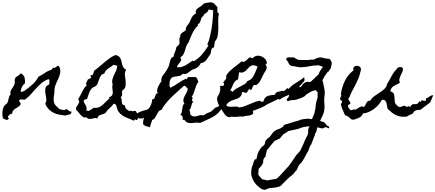

<svg xmlns="http://www.w3.org/2000/svg" viewBox="-91 -996 3756 1656"><path d="M525.4 -35.2Q526.4 -23.4 521.5 -17.6Q516.6 -11.7 508.3 -8.8Q500 -5.9 490.2 -4.4Q480.5 -2.9 473.6 1Q445.3 -2 418.9 -7.3Q392.6 -12.7 370.1 -23.9Q347.7 -35.2 329.6 -53.7Q311.5 -72.3 298.8 -100.6Q311.5 -121.1 307.6 -146Q303.7 -170.9 300.3 -194.3Q296.9 -217.8 301.3 -237.3Q305.7 -256.8 335 -268.6Q333 -279.3 335.4 -292Q337.9 -304.7 328.1 -313.5Q293.9 -301.8 268.6 -280.3Q243.2 -258.8 220.2 -233.4Q197.3 -208 174.3 -182.1Q151.4 -156.2 124 -136.7Q111.3 -135.7 97.2 -138.2Q83 -140.6 73.2 -129.9Q74.2 -123 78.1 -118.2Q82 -113.3 84.5 -108.4Q86.9 -103.5 86.9 -98.1Q86.9 -92.8 80.1 -85.9Q70.3 -76.2 59.1 -69.8Q47.9 -63.5 37.6 -56.2Q27.3 -48.8 20.5 -39.1Q13.7 -29.3 13.7 -12.7Q7.8 -15.6 2.9 -14.2Q-2 -12.7 -6.3 -8.8Q-10.7 -4.9 -14.6 0Q-18.6 4.9 -22.5 7.8Q-24.4 12.7 -21.5 16.1Q-18.6 19.5 -14.6 23.4Q-18.6 34.2 -24.9 36.6Q-31.2 39.1 -38.6 37.1Q-45.9 35.2 -53.2 30.8Q-60.5 26.4 -66.4 23.4Q-69.3 10.7 -70.3 -5.9Q-71.3 -22.5 -69.3 -38.6Q-67.4 -54.7 -61.5 -69.3Q-55.7 -84 -43.9 -93.8Q-40 -96.7 -39.1 -97.2Q-38.1 -97.7 -38.1 -97.7Q-38.1 -97.7 -37.1 -98.1Q-36.1 -98.6 -33.2 -101.6Q-25.4 -110.4 -22.5 -120.6Q-19.5 -130.9 -17.6 -141.6Q-15.6 -152.3 -12.2 -162.6Q-8.8 -172.9 0 -180.7Q-3.9 -196.3 0.5 -208.5Q4.9 -220.7 12.2 -231.9Q19.5 -243.2 26.9 -254.4Q34.2 -265.6 36.1 -279.3Q37.1 -284.2 36.6 -288.6Q36.1 -293 36.1 -297.9Q34.2 -313.5 39.6 -321.8Q44.9 -330.1 53.2 -335.4Q61.5 -340.8 70.8 -346.7Q80.1 -352.5 86.9 -364.3Q115.2 -350.6 120.6 -327.6Q126 -304.7 124 -276.4Q107.4 -265.6 98.6 -246.6Q89.8 -227.5 86.9 -210Q88.9 -204.1 92.3 -203.6Q95.7 -203.1 100.1 -204.6Q104.5 -206.1 108.4 -208Q112.3 -210 116.2 -210Q151.4 -234.4 186 -264.6Q220.7 -294.9 240.2 -334Q268.6 -347.7 293.9 -365.7Q319.3 -383.8 349.6 -392.6L372.1 -415Q377 -407.2 383.8 -411.6Q390.6 -416 397.5 -421.9Q404.3 -427.7 410.6 -428.7Q417 -429.7 422.9 -415Q432.6 -389.6 427.7 -365.7Q422.9 -341.8 412.6 -318.8Q402.3 -295.9 391.6 -272.5Q380.9 -249 378.9 -224.6Q378.9 -218.8 378.9 -212.4Q378.9 -206.1 377.9 -199.2Q376 -178.7 372.6 -154.8Q369.1 -130.9 375 -111.3Q379.9 -93.8 395.5 -80.1Q411.1 -66.4 422.9 -52.7Q429.7 -53.7 436.5 -51.8Q443.4 -49.8 449.7 -47.9Q456.1 -45.9 461.9 -46.4Q467.8 -46.9 473.6 -52.7Q480.5 -55.7 486.8 -52.2Q493.2 -48.8 499 -43.9Q504.9 -39.1 511.2 -35.6Q517.6 -32.2 525.4 -35.2Z M1262.7 -102.5Q1249 -79.1 1241.7 -64.9Q1234.4 -50.8 1227.1 -41.5Q1219.7 -32.2 1210.4 -24.9Q1201.2 -17.6 1184.6 -6.8Q1173.8 2.9 1163.1 9.8Q1154.3 16.6 1146 21.5Q1137.7 26.4 1132.8 26.4Q1130.9 26.4 1128.9 25.9Q1127 25.4 1125 25.4Q1119.1 25.4 1113.8 25.9Q1108.4 26.4 1104.5 18.6Q1101.6 21.5 1099.6 25.4Q1097.7 29.3 1095.7 32.7Q1093.8 36.1 1090.3 38.1Q1086.9 40 1081.1 38.1L1076.2 32.2L1061.5 44.9Q1034.2 31.2 1009.3 22Q984.4 12.7 964.8 0Q945.3 -12.7 931.6 -32.7Q918 -52.7 912.1 -87.9Q907.2 -93.8 901.4 -98.1Q895.5 -102.5 887.7 -100.6Q877.9 -84 864.3 -72.3Q850.6 -60.5 836.9 -46.9Q832 -42 829.1 -36.1Q826.2 -30.3 821.3 -25.4Q813.5 -16.6 802.7 -13.2Q792 -9.8 781.2 -6.8Q770.5 -3.9 761.2 2.9Q752 9.8 748 26.4Q736.3 19.5 724.6 22.5Q715.8 24.4 706.1 26.9Q696.3 29.3 687 29.8Q677.7 30.3 668.9 27.3Q660.2 24.4 653.3 14.6Q639.6 20.5 627.9 14.2Q616.2 7.8 606 -3.4Q595.7 -14.6 585.9 -27.3Q576.2 -40 567.4 -45.9Q561.5 -61.5 567.9 -72.8Q574.2 -84 581.5 -94.2Q588.9 -104.5 591.8 -114.7Q594.7 -125 583 -139.6Q592.8 -154.3 600.6 -170.4Q608.4 -186.5 616.7 -202.6Q625 -218.8 634.3 -233.9Q643.6 -249 657.2 -259.8Q651.4 -266.6 651.4 -272.9Q651.4 -279.3 654.3 -285.6Q657.2 -292 661.1 -298.3Q665 -304.7 667 -310.5L695.3 -324.2L688.5 -347.7Q699.2 -345.7 704.6 -348.6Q710 -351.6 712.4 -357.4Q714.8 -363.3 716.3 -370.6Q717.8 -377.9 720.7 -383.8Q725.6 -392.6 735.4 -396.5Q755.9 -412.1 775.9 -429.7Q795.9 -447.3 815.9 -463.9Q835.9 -480.5 857.4 -495.6Q878.9 -510.7 904.3 -521.5Q921.9 -518.6 932.1 -510.7Q942.4 -502.9 947.8 -492.2Q953.1 -481.4 956.1 -468.3Q959 -455.1 961.9 -442.4Q966.8 -425.8 973.6 -414.1Q980.5 -402.3 997.1 -394.5Q983.4 -371.1 986.3 -348.1Q989.3 -325.2 992.2 -299.8Q995.1 -276.4 991.7 -253.9Q988.3 -231.4 962.9 -213.9Q960.9 -207 961.9 -199.2Q962.9 -191.4 962.9 -183.6Q962.9 -175.8 960 -168.9Q957 -162.1 949.2 -158.2Q958 -147.5 958.5 -136.7Q959 -126 959.5 -116.2Q960 -106.4 964.4 -98.6Q968.8 -90.8 985.4 -86.9Q988.3 -74.2 990.7 -67.9Q993.2 -61.5 996.6 -57.6Q1000 -53.7 1005.9 -50.3Q1011.7 -46.9 1021.5 -40Q1029.3 -38.1 1039.1 -40Q1048.8 -42 1054.7 -34.2Q1059.6 -39.1 1066.4 -39.6Q1073.2 -40 1079.1 -39.1L1091.8 -17.6Q1102.5 -25.4 1116.2 -31.2Q1129.9 -37.1 1142.6 -41Q1157.2 -44.9 1171.9 -47.9ZM887.7 -436.5Q878.9 -428.7 866.2 -420.9Q853.5 -413.1 841.3 -404.3Q829.1 -395.5 820.3 -385.3Q811.5 -375 809.6 -361.3Q787.1 -357.4 778.3 -342.8Q769.5 -328.1 763.7 -310.5Q757.8 -293 751 -275.9Q744.1 -258.8 726.6 -249Q720.7 -245.1 715.8 -245.1Q716.8 -245.1 710 -241.2Q699.2 -233.4 691.4 -221.7Q683.6 -210 678.2 -196.3Q672.9 -182.6 668.5 -168.5Q664.1 -154.3 660.2 -142.6Q646.5 -140.6 639.6 -136.7Q632.8 -132.8 631.3 -128.4Q629.9 -124 631.8 -118.2Q633.8 -112.3 637.7 -105.5Q641.6 -99.6 646 -91.8Q650.4 -84 653.3 -76.2Q656.2 -68.4 656.7 -60.5Q657.2 -52.7 652.3 -45.9Q666 -35.2 678.7 -41.5Q691.4 -47.9 702.1 -55.7Q706.1 -58.6 710.4 -62Q714.8 -65.4 719.7 -67.4Q742.2 -62.5 760.7 -70.3Q779.3 -78.1 794.9 -91.8Q810.5 -105.5 825.2 -121.1Q839.8 -136.7 854.5 -148.4L846.7 -156.2Q864.3 -161.1 871.6 -169.4Q878.9 -177.7 880.9 -188.5Q882.8 -199.2 880.9 -211.4Q878.9 -223.6 877.9 -237.3Q877 -245.1 877.4 -252.4Q877.9 -259.8 880.9 -267.6Q873 -290 878.4 -310.5Q883.8 -331.1 893.1 -350.1Q902.3 -369.1 911.1 -388.7Q919.9 -408.2 919.9 -429.7Z M1851.6 -116.2Q1831.1 -72.3 1812.5 -46.9Q1793.9 -21.5 1771 -4.4Q1748 12.7 1715.8 27.3Q1683.6 42 1634.8 64.5Q1615.2 59.6 1596.7 62Q1578.1 64.5 1561 65.4Q1543.9 66.4 1528.3 62Q1512.7 57.6 1500 38.1H1485.4Q1486.3 25.4 1482.9 11.2Q1479.5 -2.9 1463.9 -4.9Q1473.6 -15.6 1476.6 -28.8Q1479.5 -42 1481 -55.7Q1482.4 -69.3 1485.4 -82Q1488.3 -94.7 1500 -103.5Q1488.3 -119.1 1490.7 -135.3Q1493.2 -151.4 1501.5 -167.5Q1509.8 -183.6 1519 -199.7Q1528.3 -215.8 1528.3 -232.4Q1519.5 -238.3 1512.2 -248.5Q1504.9 -258.8 1492.2 -253.9Q1465.8 -228.5 1439.5 -205.6Q1413.1 -182.6 1388.2 -158.2Q1363.3 -133.8 1341.3 -106.9Q1319.3 -80.1 1300.8 -47.9Q1284.2 -44.9 1275.4 -32.2Q1266.6 -19.5 1259.8 -5.4Q1252.9 8.8 1244.6 21.5Q1236.3 34.2 1221.7 38.1Q1216.8 53.7 1211.4 69.8Q1206.1 85.9 1201.2 101.6Q1195.3 98.6 1186 96.7Q1176.8 94.7 1168 91.8Q1159.2 88.9 1152.3 84.5Q1145.5 80.1 1143.6 73.2Q1142.6 71.3 1143.1 64.9Q1143.6 58.6 1143.6 56.6Q1145.5 29.3 1157.7 5.4Q1169.9 -18.6 1183.6 -41.5Q1197.3 -64.5 1209 -87.9Q1220.7 -111.3 1221.7 -139.6Q1236.3 -139.6 1240.7 -148.4Q1245.1 -157.2 1247.6 -167Q1250 -176.8 1253.9 -184.6Q1257.8 -192.4 1271.5 -190.4Q1262.7 -202.1 1264.2 -216.3Q1265.6 -230.5 1271.5 -244.6Q1277.3 -258.8 1286.1 -272Q1294.9 -285.2 1300.8 -295.9Q1299.8 -309.6 1303.2 -323.2Q1306.6 -336.9 1315.4 -347.7Q1324.2 -358.4 1331.1 -368.2Q1337.9 -377.9 1344.7 -388.7Q1348.6 -393.6 1351.1 -399.4Q1353.5 -405.3 1356.4 -410.2Q1365.2 -422.9 1368.2 -437Q1371.1 -451.2 1374.5 -465.3Q1377.9 -479.5 1384.3 -490.7Q1390.6 -502 1407.2 -508.8Q1407.2 -519.5 1410.6 -528.8Q1414.1 -538.1 1418 -547.9Q1421.9 -557.6 1425.3 -566.9Q1428.7 -576.2 1428.7 -586.9Q1431.6 -591.8 1437.5 -596.7Q1443.4 -601.6 1448.2 -606.4Q1453.1 -611.3 1456.1 -616.7Q1459 -622.1 1457 -629.9Q1458 -642.6 1456.5 -656.2Q1455.1 -669.9 1463.9 -679.7Q1461.9 -692.4 1467.3 -700.2Q1472.7 -708 1480.5 -713.9Q1488.3 -719.7 1497.6 -725.1Q1506.8 -730.5 1513.7 -737.3Q1508.8 -744.1 1511.7 -752.9Q1514.6 -761.7 1520 -770Q1525.4 -778.3 1532.2 -786.1Q1539.1 -793.9 1542 -799.8Q1547.9 -811.5 1552.2 -823.2Q1556.6 -835 1562.5 -845.2Q1568.4 -855.5 1576.7 -864.3Q1585 -873 1598.6 -878.9Q1594.7 -898.4 1601.1 -909.2Q1607.4 -919.9 1618.7 -927.7Q1629.9 -935.5 1642.6 -942.9Q1655.3 -950.2 1663.1 -963.9Q1673.8 -966.8 1686.5 -970.2Q1699.2 -973.6 1711.9 -975.1Q1724.6 -976.6 1736.3 -974.6Q1748 -972.7 1757.8 -963.9Q1761.7 -960 1762.7 -959Q1763.7 -958 1763.7 -957.5Q1763.7 -957 1764.2 -955.6Q1764.6 -954.1 1768.6 -950.2Q1772.5 -946.3 1776.4 -942.9Q1780.3 -939.5 1784.2 -934.6Q1785.2 -927.7 1784.2 -919.4Q1783.2 -911.1 1783.2 -903.3Q1783.2 -895.5 1785.6 -888.7Q1788.1 -881.8 1797.9 -878.9Q1790 -850.6 1791 -818.4Q1792 -786.1 1792 -753.4Q1792 -720.7 1787.1 -690.4Q1782.2 -660.2 1761.7 -636.7L1754.9 -586.9Q1742.2 -585.9 1737.3 -578.6Q1732.4 -571.3 1730.5 -561.5Q1728.5 -551.8 1727.1 -541Q1725.6 -530.3 1719.7 -523.4Q1711.9 -513.7 1704.1 -501Q1696.3 -488.3 1687.5 -477.5Q1678.7 -466.8 1667.5 -459.5Q1656.2 -452.1 1641.6 -452.1Q1639.6 -446.3 1633.8 -438.5Q1627.9 -430.7 1620.6 -423.3Q1613.3 -416 1605.5 -410.6Q1597.7 -405.3 1591.8 -403.3Q1584 -400.4 1577.6 -398.9Q1571.3 -397.5 1563.5 -392.6Q1554.7 -387.7 1545.9 -379.9Q1537.1 -372.1 1527.3 -366.2Q1517.6 -360.4 1506.8 -357.9Q1496.1 -355.5 1485.4 -360.4Q1472.7 -344.7 1456.5 -341.3Q1440.4 -337.9 1425.3 -336.4Q1410.2 -335 1397 -329.6Q1383.8 -324.2 1377 -305.7Q1375 -303.7 1373.5 -297.4Q1372.1 -291 1372.1 -289.1Q1372.1 -278.3 1371.1 -262.7Q1370.1 -247.1 1378.9 -239.3Q1414.1 -255.9 1445.8 -278.8Q1477.5 -301.8 1513.7 -317.4L1520.5 -309.6Q1523.4 -331.1 1539.1 -331.5Q1554.7 -332 1571.3 -331.1H1578.1Q1580.1 -331.1 1581.5 -331.5Q1583 -332 1585 -332Q1603.5 -332 1609.4 -317.4Q1615.2 -302.7 1620.1 -289.1Q1609.4 -277.3 1603 -261.2Q1596.7 -245.1 1591.3 -227.5Q1585.9 -210 1579.6 -192.9Q1573.2 -175.8 1562.5 -161.1Q1571.3 -156.2 1570.3 -150.4Q1569.3 -144.5 1566.9 -138.7Q1564.5 -132.8 1565.4 -127.4Q1566.4 -122.1 1578.1 -119.1Q1568.4 -112.3 1564.9 -103Q1561.5 -93.8 1559.1 -83.5Q1556.6 -73.2 1553.7 -64Q1550.8 -54.7 1542 -47.9Q1545.9 -39.1 1548.3 -30.8Q1550.8 -22.5 1548.8 -11.7Q1562.5 5.9 1576.7 7.8Q1590.8 9.8 1604.5 5.9Q1618.2 2 1632.8 -2Q1647.5 -5.9 1663.1 0Q1690.4 -18.6 1701.2 -22.5Q1711.9 -26.4 1718.3 -28.3Q1724.6 -30.3 1733.4 -37.1Q1742.2 -43.9 1766.6 -67.4Q1791 -74.2 1810.1 -89.8Q1829.1 -105.5 1851.6 -116.2ZM1706.1 -914.1Q1707 -902.3 1700.7 -896Q1694.3 -889.6 1686.5 -884.3Q1678.7 -878.9 1671.4 -873.5Q1664.1 -868.2 1663.1 -857.4Q1650.4 -851.6 1646.5 -841.8Q1642.6 -832 1640.1 -821.8Q1637.7 -811.5 1632.8 -801.8Q1627.9 -792 1613.3 -786.1L1620.1 -779.3Q1587.9 -750 1568.8 -710Q1549.8 -669.9 1535.2 -629.9Q1521.5 -615.2 1515.6 -597.2Q1509.8 -579.1 1504.4 -561Q1499 -543 1490.7 -526.9Q1482.4 -510.7 1463.9 -502Q1473.6 -489.3 1471.2 -478.5Q1468.8 -467.8 1460.9 -458Q1453.1 -448.2 1444.8 -438.5Q1436.5 -428.7 1435.5 -417Q1454.1 -413.1 1472.2 -418Q1490.2 -422.9 1507.8 -432.1Q1525.4 -441.4 1541 -453.1Q1556.6 -464.8 1571.3 -473.6L1578.1 -466.8Q1622.1 -491.2 1650.9 -525.9Q1679.7 -560.5 1706.1 -601.6Q1697.3 -608.4 1698.2 -616.2Q1700.2 -621.1 1703.1 -627.9Q1706.1 -634.8 1708 -639.6Q1717.8 -668.9 1722.7 -694.3Q1735.4 -747.1 1740.7 -800.3Q1746.1 -853.5 1748 -907.2Z M2535.2 -298.8Q2526.4 -290 2522 -285.2Q2517.6 -280.3 2514.2 -275.9Q2510.7 -271.5 2506.3 -266.6Q2502 -261.7 2493.2 -252Q2485.4 -244.1 2478.5 -235.4Q2471.7 -226.6 2462.9 -219.7Q2451.2 -222.7 2444.8 -216.8Q2438.5 -210.9 2433.1 -203.6Q2427.7 -196.3 2423.3 -189.9Q2418.9 -183.6 2412.1 -184.6Q2388.7 -171.9 2365.2 -162.6Q2341.8 -153.3 2320.3 -135.7L2312.5 -143.6L2210.9 -94.7Q2206.1 -92.8 2201.2 -88.9Q2196.3 -85 2191.4 -82Q2169.9 -70.3 2147 -61Q2124 -51.8 2101.6 -43.9L2088.9 -40Q2096.7 -20.5 2088.9 -12.7Q2081.1 -4.9 2066.4 -1.5Q2051.8 2 2034.2 2.9Q2016.6 3.9 2006.8 9.8Q1995.1 7.8 1982.9 8.3Q1970.7 8.8 1958 10.7Q1944.3 12.7 1932.6 12.7Q1920.9 12.7 1907.2 9.8H1905.3Q1888.7 17.6 1876.5 13.2Q1864.3 8.8 1854.5 -1.5Q1844.7 -11.7 1836.4 -25.9Q1828.1 -40 1819.3 -51.8Q1813.5 -59.6 1804.7 -74.2Q1795.9 -88.9 1789.6 -105.5Q1783.2 -122.1 1781.7 -139.2Q1780.3 -156.2 1789.1 -168.9Q1797.9 -181.6 1803.2 -196.3Q1808.6 -210.9 1808.6 -230.5Q1808.6 -237.3 1808.1 -243.2Q1807.6 -249 1807.6 -255.9Q1812.5 -255.9 1818.4 -255.4Q1824.2 -254.9 1829.6 -255.4Q1835 -255.9 1838.4 -259.3Q1841.8 -262.7 1841.8 -271.5Q1841.8 -276.4 1838.4 -279.3Q1835 -282.2 1834 -285.2Q1839.8 -293.9 1845.2 -299.3Q1850.6 -304.7 1854.5 -310.1Q1858.4 -315.4 1860.4 -322.8Q1862.3 -330.1 1859.4 -342.8Q1871.1 -363.3 1887.2 -379.4Q1903.3 -395.5 1920.9 -409.7Q1938.5 -423.8 1957 -437.5Q1975.6 -451.2 1992.2 -466.8Q2010.7 -459 2022 -466.8Q2033.2 -474.6 2042 -483.9Q2050.8 -493.2 2059.6 -499Q2068.4 -504.9 2083 -494.1L2085 -492.2Q2111.3 -518.6 2138.2 -515.6Q2165 -512.7 2184.1 -498Q2203.1 -483.4 2209 -464.4Q2214.8 -445.3 2198.2 -438.5Q2209 -427.7 2209 -413.1Q2209 -398.4 2201.2 -387.7Q2192.4 -376 2186 -363.8Q2179.7 -351.6 2172.9 -337.9Q2163.1 -315.4 2151.4 -295.4Q2139.6 -275.4 2118.2 -261.7Q2100.6 -266.6 2094.2 -257.8Q2087.9 -249 2085 -238.8Q2082 -228.5 2078.1 -222.7Q2074.2 -216.8 2061.5 -226.6L2059.6 -228.5L2057.6 -226.6Q2049.8 -218.8 2045.4 -209Q2041 -199.2 2033.2 -194.3Q2024.4 -197.3 2014.6 -199.2Q2004.9 -201.2 1996.1 -203.1Q1996.1 -182.6 1988.3 -170.9Q1980.5 -159.2 1968.3 -151.9Q1956.1 -144.5 1940.4 -140.1Q1924.8 -135.7 1909.7 -129.4Q1894.5 -123 1881.3 -113.8Q1868.2 -104.5 1860.4 -87.9Q1870.1 -77.1 1884.8 -75.7Q1899.4 -74.2 1915 -75.7Q1930.7 -77.1 1945.8 -77.1Q1960.9 -77.1 1972.7 -69.3L1973.6 -68.4L1974.6 -69.3Q1998 -72.3 2020 -80.6Q2042 -88.9 2063 -98.1Q2084 -107.4 2106 -115.7Q2127.9 -124 2151.4 -127.9Q2156.2 -120.1 2164.6 -119.1Q2172.9 -118.2 2180.7 -120.1L2181.6 -122.1Q2183.6 -128.9 2185.5 -134.3Q2187.5 -139.6 2191.4 -146.5Q2198.2 -157.2 2208 -163.1Q2217.8 -168.9 2229 -171.9Q2240.2 -174.8 2252.9 -175.8Q2265.6 -176.8 2278.3 -178.7H2280.3L2281.2 -181.6Q2285.2 -193.4 2291.5 -197.8Q2297.9 -202.1 2305.2 -204.1Q2312.5 -206.1 2320.8 -207Q2329.1 -208 2336.9 -212.9Q2354.5 -207 2366.2 -216.8Q2377.9 -226.6 2388.7 -237.3L2396.5 -227.5L2399.4 -231.4Q2414.1 -245.1 2421.4 -252Q2428.7 -258.8 2435.5 -264.2Q2442.4 -269.5 2451.7 -274.9Q2460.9 -280.3 2477.5 -291Q2491.2 -299.8 2504.4 -308.6Q2517.6 -317.4 2530.3 -328.1Q2535.2 -326.2 2535.2 -320.8Q2535.2 -315.4 2535.2 -310.5Q2534.2 -308.6 2533.7 -304.7Q2533.2 -300.8 2535.2 -298.8ZM2130.9 -420.9Q2129.9 -421.9 2129.4 -421.9Q2128.9 -421.9 2127.9 -422.9Q2107.4 -433.6 2093.8 -433.1Q2080.1 -432.6 2068.8 -425.3Q2057.6 -418 2048.3 -406.7Q2039.1 -395.5 2028.8 -386.2Q2018.6 -377 2004.9 -372.1Q1991.2 -367.2 1971.7 -373Q1968.8 -357.4 1966.3 -342.3Q1963.9 -327.1 1962.9 -311.5Q1946.3 -305.7 1937 -294.9Q1927.7 -284.2 1921.4 -271.5Q1915 -258.8 1909.7 -244.6Q1904.3 -230.5 1895.5 -217.8L1899.4 -212.9Q1903.3 -214.8 1908.2 -210Q1913.1 -205.1 1915 -203.1Q1925.8 -218.8 1943.8 -229.5Q1961.9 -240.2 1981 -249.5Q2000 -258.8 2017.6 -269.5Q2035.2 -280.3 2043.9 -297.9Q2075.2 -306.6 2090.8 -333Q2106.4 -359.4 2117.2 -387.7Q2119.1 -393.6 2124.5 -404.8Q2129.9 -416 2130.9 -420.9Z M2764.6 -418.9Q2760.7 -402.3 2754.4 -396Q2748 -389.6 2741.2 -376L2737.3 -377.9Q2729.5 -368.2 2723.1 -359.4Q2716.8 -350.6 2710 -339.8Q2704.1 -331.1 2699.7 -321.8Q2695.3 -312.5 2689.5 -303.7Q2694.3 -293 2696.3 -280.3Q2698.2 -267.6 2701.2 -256.8Q2704.1 -243.2 2706.5 -230.5Q2709 -217.8 2710 -204.1Q2710.9 -190.4 2709 -178.2Q2707 -166 2706.1 -152.3Q2704.1 -126 2707 -99.1Q2710 -72.3 2706.1 -45.9Q2703.1 -23.4 2691.4 1.5Q2679.7 26.4 2669.9 45.9Q2677.7 51.8 2688.5 53.2Q2699.2 54.7 2708 61.5Q2713.9 66.4 2717.8 72.8Q2721.7 79.1 2726.6 84Q2731.4 88.9 2740.7 92.3Q2750 95.7 2748 106.4Q2747.1 111.3 2744.1 110.8Q2741.2 110.4 2737.3 108.4Q2733.4 106.4 2728.5 103.5Q2723.6 100.6 2719.7 100.6Q2714.8 100.6 2711.4 102.1Q2708 103.5 2705.1 106Q2702.1 108.4 2699.2 109.9Q2696.3 111.3 2690.4 111.3Q2678.7 111.3 2668 107.4Q2657.2 103.5 2645.5 102.5Q2642.6 110.4 2641.6 118.2Q2640.6 126 2638.7 133.8Q2636.7 141.6 2631.8 148.4Q2627 155.3 2625 163.1H2627Q2617.2 185.5 2608.9 209.5Q2600.6 233.4 2590.8 255.9L2587.9 254.9Q2583 262.7 2580.1 271Q2577.1 279.3 2574.2 288.1Q2572.3 291 2571.8 294.9Q2571.3 298.8 2570.3 300.8Q2563.5 311.5 2557.6 322.3Q2551.8 333 2545.9 343.8Q2540 355.5 2534.2 366.2Q2528.3 377 2521.5 387.7Q2516.6 395.5 2511.2 401.9Q2505.9 408.2 2500 415Q2498 418 2495.1 420.4Q2492.2 422.9 2490.2 425.8Q2483.4 434.6 2478.5 447.3Q2473.6 460 2468.8 470.7Q2467.8 470.7 2467.8 471.2Q2467.8 471.7 2466.8 471.7Q2457 479.5 2450.7 490.2Q2444.3 501 2434.6 508.8Q2426.8 516.6 2414.6 525.4Q2402.3 534.2 2396.5 540Q2388.7 548.8 2379.9 557.1Q2371.1 565.4 2362.3 574.2Q2351.6 583 2344.7 592.3Q2337.9 601.6 2326.2 609.4Q2314.5 616.2 2302.7 617.2Q2291 618.2 2279.3 623L2278.3 622.1Q2266.6 624 2255.4 624.5Q2244.1 625 2232.4 627Q2224.6 627.9 2219.2 630.9Q2213.9 633.8 2208.5 636.2Q2203.1 638.7 2197.3 640.1Q2191.4 641.6 2183.6 639.6Q2167 636.7 2160.2 630.9Q2153.3 625 2139.6 615.2Q2118.2 598.6 2103 575.7Q2087.9 552.7 2080.1 527.3Q2075.2 508.8 2075.2 500.5Q2075.2 492.2 2077.1 473.6Q2077.1 464.8 2081.1 448.2Q2085 431.6 2090.8 424.8Q2090.8 421.9 2092.8 414.6Q2094.7 407.2 2097.7 399.4Q2100.6 391.6 2103.5 385.3Q2106.4 378.9 2108.4 377Q2110.4 376 2113.8 377.4Q2117.2 378.9 2118.2 379.9Q2122.1 372.1 2124 363.3Q2126 354.5 2127.9 345.7Q2128.9 342.8 2128.9 339.4Q2128.9 335.9 2129.9 334Q2138.7 310.5 2152.3 290Q2166 269.5 2187.5 255.9Q2195.3 243.2 2195.3 232.4Q2195.3 221.7 2205.1 210Q2212.9 200.2 2222.7 194.3Q2232.4 188.5 2240.2 178.7Q2249 168 2255.4 157.7Q2261.7 147.5 2272.5 137.7Q2289.1 124 2308.6 118.7Q2328.1 113.3 2344.7 100.6Q2352.5 95.7 2354 89.4Q2355.5 83 2365.2 79.1Q2371.1 76.2 2377.4 75.2Q2383.8 74.2 2390.6 72.3Q2407.2 67.4 2421.4 62Q2435.5 56.6 2452.1 52.7Q2461.9 50.8 2470.7 48.3Q2479.5 45.9 2489.3 42Q2492.2 40 2495.6 38.6Q2499 37.1 2502.9 36.1Q2516.6 33.2 2529.3 31.2Q2542 29.3 2555.7 28.3Q2568.4 26.4 2579.1 29.3Q2589.8 32.2 2599.6 31.2Q2604.5 18.6 2610.4 6.3Q2616.2 -5.9 2620.1 -17.6Q2623 -28.3 2624.5 -39.6Q2626 -50.8 2629.9 -61.5Q2629.9 -73.2 2631.8 -85.4Q2633.8 -97.7 2635.7 -109.4Q2636.7 -116.2 2638.7 -123Q2640.6 -129.9 2642.6 -136.7L2648.4 -154.3Q2649.4 -164.1 2648.4 -175.8Q2647.5 -187.5 2649.4 -197.3Q2645.5 -203.1 2641.1 -208.5Q2636.7 -213.9 2632.8 -219.7Q2625 -215.8 2614.3 -213.9Q2603.5 -211.9 2596.7 -208Q2594.7 -208 2588.4 -204.1Q2582 -200.2 2574.2 -195.3Q2566.4 -190.4 2559.6 -186Q2552.7 -181.6 2550.8 -180.7Q2544.9 -175.8 2541 -170.9Q2537.1 -166 2530.3 -162.1Q2523.4 -158.2 2513.2 -153.8Q2502.9 -149.4 2491.2 -145.5Q2479.5 -141.6 2468.8 -138.2Q2458 -134.8 2451.2 -133.8Q2442.4 -131.8 2434.6 -132.3Q2426.8 -132.8 2418.9 -131.8Q2414.1 -131.8 2409.7 -129.4Q2405.3 -127 2400.9 -125.5Q2396.5 -124 2392.1 -124.5Q2387.7 -125 2383.8 -129.9Q2380.9 -134.8 2382.3 -138.7Q2383.8 -142.6 2387.2 -146.5Q2390.6 -150.4 2394 -153.8Q2397.5 -157.2 2399.4 -162.1Q2403.3 -172.9 2401.4 -179.7Q2399.4 -186.5 2407.2 -197.3Q2412.1 -205.1 2418.5 -205.6Q2424.8 -206.1 2431.6 -210.9Q2439.5 -216.8 2439.5 -224.6Q2439.5 -232.4 2450.2 -237.3Q2460 -241.2 2469.7 -242.7Q2479.5 -244.1 2490.2 -245.1Q2493.2 -245.1 2496.6 -244.6Q2500 -244.1 2502.9 -245.1Q2512.7 -255.9 2517.6 -265.1Q2522.5 -274.4 2540 -284.2Q2556.6 -293 2567.4 -290Q2578.1 -287.1 2586.9 -289.1Q2594.7 -296.9 2603 -304.2Q2611.3 -311.5 2620.1 -319.3Q2627.9 -327.1 2635.7 -335.4Q2643.6 -343.8 2653.3 -349.6Q2657.2 -360.4 2662.6 -370.1Q2668 -379.9 2672.9 -389.6Q2677.7 -398.4 2684.1 -405.3Q2690.4 -412.1 2695.3 -419.9Q2685.5 -423.8 2675.3 -426.3Q2665 -428.7 2657.2 -433.6Q2644.5 -431.6 2632.8 -431.2Q2621.1 -430.7 2608.4 -429.7Q2590.8 -427.7 2573.2 -423.8Q2570.3 -422.9 2565.9 -421.9Q2561.5 -420.9 2558.6 -420.9Q2545.9 -418.9 2533.7 -418Q2521.5 -417 2508.8 -416Q2494.1 -415 2483.9 -417Q2473.6 -418.9 2460 -421.9Q2443.4 -425.8 2433.6 -425.3Q2423.8 -424.8 2409.2 -435.5Q2399.4 -443.4 2398.9 -448.7Q2398.4 -454.1 2393.6 -461.9Q2391.6 -464.8 2387.7 -468.8Q2383.8 -472.7 2380.9 -476.6Q2377.9 -480.5 2377 -484.4Q2376 -488.3 2378.9 -492.2Q2385.7 -499 2392.6 -500.5Q2399.4 -502 2406.2 -501.5Q2413.1 -501 2420.4 -500.5Q2427.7 -500 2435.5 -502.9Q2447.3 -499 2460.9 -490.7Q2474.6 -482.4 2479.5 -480.5Q2481.4 -479.5 2494.6 -479Q2507.8 -478.5 2523.9 -478.5Q2540 -478.5 2554.2 -478.5Q2568.4 -478.5 2573.2 -478.5Q2582 -482.4 2595.2 -481.9Q2608.4 -481.4 2619.1 -482.4Q2638.7 -497.1 2664.1 -500Q2681.6 -502 2689 -499Q2696.3 -496.1 2712.9 -492.2Q2721.7 -490.2 2728.5 -490.2Q2735.4 -490.2 2741.2 -489.7Q2747.1 -489.3 2752.4 -485.8Q2757.8 -482.4 2762.7 -473.6Q2772.5 -457 2770.5 -446.8Q2768.6 -436.5 2764.6 -418.9ZM2580.1 93.8Q2529.3 93.8 2479.5 116.2Q2471.7 117.2 2464.4 119.1Q2457 121.1 2449.2 123L2397.5 133.8Q2386.7 141.6 2377 147.5Q2369.1 152.3 2361.8 156.7Q2354.5 161.1 2353.5 162.1Q2352.5 162.1 2348.1 167.5Q2343.8 172.9 2338.9 178.7Q2334 184.6 2329.1 190.4Q2324.2 196.3 2323.2 198.2Q2310.5 204.1 2298.8 209.5Q2287.1 214.8 2274.4 220.7Q2272.5 223.6 2268.1 229.5Q2263.7 235.4 2258.3 241.7Q2252.9 248 2248.5 253.4Q2244.1 258.8 2243.2 259.8Q2242.2 261.7 2237.8 267.1Q2233.4 272.5 2228.5 278.3Q2223.6 284.2 2218.3 290Q2212.9 295.9 2210.9 297.9Q2209 313.5 2204.6 326.7Q2200.2 339.8 2199.2 355.5Q2185.5 365.2 2181.6 378.4Q2177.7 391.6 2178.7 408.2Q2170.9 423.8 2162.6 435.1Q2154.3 446.3 2140.6 458Q2138.7 471.7 2137.7 484.9Q2136.7 498 2136.7 511.7Q2144.5 522.5 2153.8 532.2Q2163.1 542 2171.9 550.8Q2181.6 552.7 2192.9 554.7Q2204.1 556.6 2212.9 560.5Q2214.8 559.6 2220.7 558.6Q2226.6 557.6 2233.9 556.2Q2241.2 554.7 2247.6 553.7Q2253.9 552.7 2255.9 552.7Q2264.6 549.8 2275.4 548.8Q2286.1 547.9 2294.9 545.9Q2314.5 529.3 2332 509.8Q2349.6 490.2 2367.2 470.7Q2376 460.9 2385.3 451.2Q2394.5 441.4 2403.3 430.7Q2411.1 419.9 2418.5 409.2Q2425.8 398.4 2433.6 387.7Q2441.4 377 2448.7 365.2Q2456.1 353.5 2463.9 342.8Q2465.8 340.8 2471.2 335Q2476.6 329.1 2482.4 322.3Q2488.3 315.4 2493.2 310.1Q2498 304.7 2499 302.7Q2504.9 291 2510.3 279.3Q2515.6 267.6 2521.5 254.9Q2523.4 252 2526.4 244.6Q2529.3 237.3 2532.7 229Q2536.1 220.7 2538.6 214.4Q2541 208 2543 206.1Q2546.9 196.3 2555.2 181.2Q2563.5 166 2565.4 158.2Q2567.4 148.4 2566.9 141.6Q2566.4 134.8 2566.4 128.4Q2566.4 122.1 2568.8 113.8Q2571.3 105.5 2580.1 93.8Z M3535.2 -48.8Q3523.4 -48.8 3517.1 -48.3Q3510.7 -47.9 3505.9 -46.9Q3501 -45.9 3495.1 -43Q3489.3 -40 3479.5 -34.2Q3475.6 -23.4 3469.2 -18.1Q3462.9 -12.7 3454.6 -9.3Q3446.3 -5.9 3437.5 -2.4Q3428.7 1 3420.9 8.8Q3346.7 20.5 3290 -24.4Q3283.2 -29.3 3277.8 -35.2Q3272.5 -41 3265.6 -45.9Q3260.7 -49.8 3260.3 -49.3Q3259.8 -48.8 3255.9 -53.7Q3249 -63.5 3247.6 -77.6Q3246.1 -91.8 3243.2 -105Q3240.2 -118.2 3231.9 -127.4Q3223.6 -136.7 3203.1 -135.7Q3193.4 -115.2 3175.3 -94.2Q3157.2 -73.2 3134.8 -56.6Q3112.3 -40 3087.4 -29.3Q3062.5 -18.6 3040 -18.6Q3032.2 3.9 3013.2 15.1Q2994.1 26.4 2972.7 32.2Q2970.7 33.2 2964.8 34.7Q2959 36.1 2958 36.1Q2944.3 37.1 2936.5 31.2Q2928.7 25.4 2921.9 18.6Q2915 11.7 2907.2 5.9Q2899.4 0 2885.7 0Q2875 -25.4 2864.3 -49.8Q2853.5 -74.2 2848.6 -99.6Q2857.4 -104.5 2857.9 -111.8Q2858.4 -119.1 2858.4 -127Q2842.8 -131.8 2842.3 -139.2Q2841.8 -146.5 2845.2 -154.3Q2848.6 -162.1 2852.1 -169.4Q2855.5 -176.8 2848.6 -181.6Q2856.4 -241.2 2882.8 -296.9Q2909.2 -352.5 2958 -389.6Q2952.1 -408.2 2961.4 -418Q2970.7 -427.7 2983.9 -428.7Q2997.1 -429.7 3009.3 -422.4Q3021.5 -415 3021.5 -399.4Q3022.5 -392.6 3020.5 -385.7Q3018.6 -378.9 3016.6 -373Q3010.7 -343.8 2999 -316.4Q2987.3 -289.1 2973.6 -262.7Q2960 -236.3 2945.8 -210Q2931.6 -183.6 2921.9 -155.3Q2910.2 -147.5 2914.1 -138.7Q2918 -129.9 2924.3 -121.6Q2930.7 -113.3 2931.2 -105.5Q2931.6 -97.7 2913.1 -90.8Q2907.2 -77.1 2916 -66.9Q2924.8 -56.6 2930.7 -45.9Q2938.5 -44.9 2945.8 -45.9Q2953.1 -46.9 2958 -54.7Q2969.7 -46.9 2979 -51.8Q2988.3 -56.6 2998.5 -64Q3008.8 -71.3 3021 -76.2Q3033.2 -81.1 3048.8 -73.2Q3055.7 -80.1 3060.1 -89.8Q3064.5 -99.6 3069.3 -108.4Q3074.2 -117.2 3081.5 -123Q3088.9 -128.9 3102.5 -127Q3116.2 -151.4 3138.7 -167.5Q3161.1 -183.6 3184.1 -198.2Q3207 -212.9 3225.1 -229.5Q3243.2 -246.1 3248 -272.5Q3266.6 -301.8 3285.6 -338.4Q3304.7 -375 3330.1 -399.4Q3333 -407.2 3339.8 -411.6Q3346.7 -416 3354.5 -417.5Q3362.3 -418.9 3370.1 -416.5Q3377.9 -414.1 3383.8 -408.2Q3385.7 -390.6 3379.4 -376Q3373 -361.3 3365.7 -347.2Q3358.4 -333 3354.5 -317.4Q3350.6 -301.8 3357.4 -281.2Q3343.8 -273.4 3330.6 -267.6Q3317.4 -261.7 3306.2 -254.9Q3294.9 -248 3286.6 -237.3Q3278.3 -226.6 3275.4 -209Q3301.8 -199.2 3306.6 -184.6Q3311.5 -169.9 3311.5 -152.8Q3311.5 -135.7 3314 -117.7Q3316.4 -99.6 3338.9 -82Q3342.8 -79.1 3344.2 -77.6Q3345.7 -76.2 3350.6 -74.2Q3360.4 -71.3 3368.2 -74.7Q3376 -78.1 3383.3 -81.1Q3390.6 -84 3398.9 -83.5Q3407.2 -83 3418 -71.3Q3432.6 -89.8 3445.3 -71.3Q3457 -92.8 3466.8 -95.7Q3476.6 -98.6 3485.8 -97.7Q3495.1 -96.7 3504.9 -99.6Q3514.6 -102.5 3526.4 -124L3535.2 -115.2Q3541 -130.9 3549.3 -130.4Q3557.6 -129.9 3565.4 -127.4Q3573.2 -125 3579.1 -127.4Q3585 -129.9 3585 -150.4Q3593.8 -150.4 3600.1 -154.3Q3606.4 -158.2 3612.8 -163.1Q3619.1 -168 3627 -171.4Q3634.8 -174.8 3645.5 -174.8L3620.1 -113.3Z"/></svg>

Font: Homemade Apple
Style: Regular
Weight: 400
Version: Version 1.001